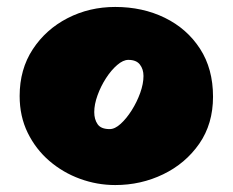

<svg xmlns="http://www.w3.org/2000/svg" viewBox="-20 -821 676 558"><path d="M314.9 -283.2Q262.2 -283.2 212.6 -301.3Q163.1 -319.3 123.5 -353.3Q84 -387.2 60.5 -435.1Q37.1 -482.9 37.1 -542Q37.1 -619.6 75.2 -677.7Q113.3 -735.8 176.5 -768.3Q239.7 -800.8 314.9 -800.8Q394.5 -800.8 459 -769.3Q523.4 -737.8 561.3 -679.4Q599.1 -621.1 599.1 -540Q599.1 -460.9 559.1 -403.3Q519 -345.7 454.3 -314.5Q389.6 -283.2 314.9 -283.2ZM298.8 -445.8Q314 -445.8 330.8 -461.2Q347.7 -476.6 362.8 -500.5Q377.9 -524.4 387.5 -551Q397 -577.6 397 -600.1Q397 -620.1 386.5 -633.5Q376 -647 353 -647Q337.9 -647 320.6 -632.1Q303.2 -617.2 288.1 -593.8Q272.9 -570.3 263.4 -543.9Q253.9 -517.6 253.9 -495.1Q253.9 -474.1 263.7 -460Q273.4 -445.8 298.8 -445.8Z"/></svg>

Font: Rammetto One
Style: Regular
Weight: 400
Designer: Vernon Adams
Foundry: Vernon Adams
Version: Version 1.100; ttfautohint (v1.8.4.7-5d5b)